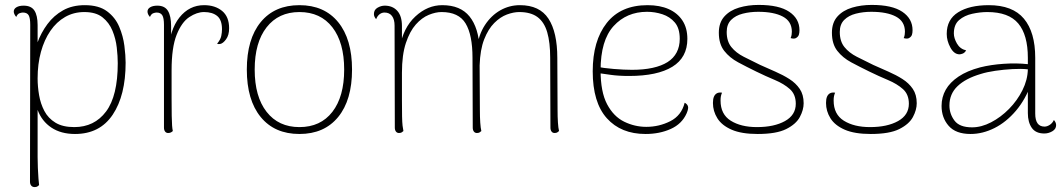

<svg xmlns="http://www.w3.org/2000/svg" viewBox="-20 -533 4329 781"><path d="M325 -512Q382 -512 415.5 -487Q449 -462 465 -424Q481 -386 486 -346.5Q491 -307 491 -278Q491 -145 438.5 -66.5Q386 12 285 12Q228 12 189 -14Q150 -40 133 -86V106Q133 126 134 150Q135 174 136.5 193.5Q138 213 139 220Q136 223 132 225.5Q128 228 121 228Q112 228 107 222Q102 216 102 206L103 -432Q103 -460 96.5 -471Q90 -482 73 -482Q67 -482 59 -479Q51 -476 46 -464Q41 -470 38.5 -475.5Q36 -481 36 -486Q36 -497 47 -503.5Q58 -510 76 -510Q107 -510 120 -490Q133 -470 133 -431V-300L110 -271Q116 -315 131.5 -357.5Q147 -400 173 -435Q199 -470 236.5 -491Q274 -512 325 -512ZM323 -484Q280 -484 245 -464Q210 -444 185 -407.5Q160 -371 146.5 -322Q133 -273 133 -214Q133 -181 139 -146Q145 -111 160.5 -81.5Q176 -52 205.5 -34Q235 -16 282 -16Q364 -16 411.5 -79.5Q459 -143 459 -276Q459 -304 455 -339.5Q451 -375 437.5 -408Q424 -441 397 -462.5Q370 -484 323 -484Z M664 8Q656 8 651.5 2Q647 -4 647 -14V-432Q647 -460 640 -471Q633 -482 617 -482Q611 -482 603 -479Q595 -476 590 -464Q580 -475 580 -486Q580 -497 591 -503.5Q602 -510 620 -510Q650 -510 663 -489Q676 -468 676 -427V-327L664 -319Q670 -412 710 -462Q750 -512 810 -512Q855 -512 883.5 -488.5Q912 -465 912 -418Q912 -390 899.5 -373Q887 -356 875 -354Q868 -353 863 -355Q877 -372 880 -386.5Q883 -401 883 -414Q883 -452 863.5 -468Q844 -484 810 -484Q781 -484 750 -463.5Q719 -443 698.5 -391.5Q678 -340 678 -247Q678 -177 678 -132.5Q678 -88 678.5 -62Q679 -36 680 -22.5Q681 -9 683 0Q680 3 675.5 5.5Q671 8 664 8Z M1198 12Q1097 12 1040.5 -57Q984 -126 984 -250Q984 -374 1040.5 -443Q1097 -512 1198 -512Q1299 -512 1355.5 -443Q1412 -374 1412 -250Q1412 -126 1355.5 -57Q1299 12 1198 12ZM1198 -16Q1284 -16 1332 -78Q1380 -140 1380 -250Q1380 -360 1332 -422Q1284 -484 1198 -484Q1113 -484 1064.5 -422Q1016 -360 1016 -250Q1016 -140 1064.5 -78Q1113 -16 1198 -16Z M2248 -87Q2248 -57 2249.5 -34.5Q2251 -12 2254 0Q2251 3 2247 5.5Q2243 8 2236 8Q2228 8 2223.5 2Q2219 -4 2219 -14L2218 -298Q2218 -360 2206 -401.5Q2194 -443 2166.5 -463.5Q2139 -484 2092 -484Q2069 -484 2042 -474Q2015 -464 1990.5 -439.5Q1966 -415 1949.5 -373Q1933 -331 1931 -267L1932 -87Q1932 -57 1933.5 -34.5Q1935 -12 1938 0Q1935 3 1931 5.5Q1927 8 1920 8Q1912 8 1907.5 2Q1903 -4 1903 -14L1902 -298Q1902 -391 1874 -437.5Q1846 -484 1776 -484Q1752 -484 1724 -472.5Q1696 -461 1671.5 -433.5Q1647 -406 1631 -358Q1615 -310 1615 -237Q1615 -170 1615 -127Q1615 -84 1615.5 -59.5Q1616 -35 1617.5 -22Q1619 -9 1621 0Q1618 3 1614 5.5Q1610 8 1603 8Q1595 8 1590.5 2Q1586 -4 1586 -14L1585 -429Q1585 -454 1574.5 -468Q1564 -482 1544 -482Q1533 -482 1524 -475Q1515 -468 1510 -455Q1501 -465 1501 -476Q1501 -493 1515.5 -501.5Q1530 -510 1545 -510Q1577 -510 1596 -489Q1615 -468 1615 -427V-330L1606 -339Q1620 -420 1669.5 -466Q1719 -512 1779 -512Q1853 -512 1890 -466Q1927 -420 1931 -335L1920 -338Q1927 -392 1952.5 -431Q1978 -470 2015 -491Q2052 -512 2095 -512Q2175 -512 2211 -457Q2247 -402 2247 -297Z M2606 12Q2506 12 2448.5 -52Q2391 -116 2391 -243Q2391 -367 2448 -439.5Q2505 -512 2614 -512Q2664 -512 2700 -496Q2736 -480 2756 -449.5Q2776 -419 2776 -375Q2776 -299 2715 -261.5Q2654 -224 2539 -224Q2496 -224 2464.5 -228.5Q2433 -233 2405 -237V-262Q2434 -256 2476.5 -252.5Q2519 -249 2551 -249Q2598 -249 2634.5 -257Q2671 -265 2695.5 -280.5Q2720 -296 2732.5 -320Q2745 -344 2745 -375Q2745 -418 2725 -441.5Q2705 -465 2674.5 -475Q2644 -485 2612 -485Q2529 -485 2476 -427Q2423 -369 2423 -247Q2423 -159 2449.5 -109Q2476 -59 2519 -38Q2562 -17 2609 -17Q2661 -17 2706.5 -40Q2752 -63 2765 -115Q2774 -111 2778 -102Q2782 -93 2773 -72Q2754 -29 2708.5 -8.5Q2663 12 2606 12Z M3062 12Q2996 12 2956 -5.5Q2916 -23 2898 -52Q2880 -81 2880 -114Q2880 -130 2884 -139.5Q2888 -149 2896 -153.5Q2904 -158 2917 -156Q2914 -149 2912.5 -142Q2911 -135 2911 -124Q2911 -68 2952.5 -42Q2994 -16 3059 -16Q3129 -16 3173 -40.5Q3217 -65 3217 -111Q3217 -149 3193 -170.5Q3169 -192 3132 -207.5Q3095 -223 3056 -242Q3017 -261 2982.5 -279.5Q2948 -298 2926 -326Q2904 -354 2904 -400Q2904 -441 2926.5 -466Q2949 -491 2986 -502Q3023 -513 3066 -513Q3149 -513 3190.5 -485Q3232 -457 3232 -410Q3232 -399 3229.5 -391.5Q3227 -384 3219 -379Q3215 -376 3209 -376Q3203 -376 3196 -378Q3199 -385 3200 -391.5Q3201 -398 3201 -404Q3201 -446 3164.5 -465.5Q3128 -485 3064 -485Q3031 -485 3001.5 -477.5Q2972 -470 2954 -452Q2936 -434 2936 -403Q2936 -365 2955 -341.5Q2974 -318 3005.5 -302Q3037 -286 3072 -269Q3103 -255 3134 -241.5Q3165 -228 3191 -211.5Q3217 -195 3233 -171.5Q3249 -148 3249 -113Q3249 -86 3233.5 -57Q3218 -28 3178 -8Q3138 12 3062 12Z M3522 12Q3456 12 3416 -5.5Q3376 -23 3358 -52Q3340 -81 3340 -114Q3340 -130 3344 -139.5Q3348 -149 3356 -153.5Q3364 -158 3377 -156Q3374 -149 3372.5 -142Q3371 -135 3371 -124Q3371 -68 3412.5 -42Q3454 -16 3519 -16Q3589 -16 3633 -40.5Q3677 -65 3677 -111Q3677 -149 3653 -170.5Q3629 -192 3592 -207.5Q3555 -223 3516 -242Q3477 -261 3442.5 -279.5Q3408 -298 3386 -326Q3364 -354 3364 -400Q3364 -441 3386.5 -466Q3409 -491 3446 -502Q3483 -513 3526 -513Q3609 -513 3650.5 -485Q3692 -457 3692 -410Q3692 -399 3689.5 -391.5Q3687 -384 3679 -379Q3675 -376 3669 -376Q3663 -376 3656 -378Q3659 -385 3660 -391.5Q3661 -398 3661 -404Q3661 -446 3624.5 -465.5Q3588 -485 3524 -485Q3491 -485 3461.5 -477.5Q3432 -470 3414 -452Q3396 -434 3396 -403Q3396 -365 3415 -341.5Q3434 -318 3465.5 -302Q3497 -286 3532 -269Q3563 -255 3594 -241.5Q3625 -228 3651 -211.5Q3677 -195 3693 -171.5Q3709 -148 3709 -113Q3709 -86 3693.5 -57Q3678 -28 3638 -8Q3598 12 3522 12Z M4228 10Q4193 10 4177 -13Q4161 -36 4161 -73V-206L4175 -194Q4152 -129 4112.5 -82.5Q4073 -36 4025 -12Q3977 12 3928 12Q3868 12 3839 -21Q3810 -54 3810 -102Q3810 -138 3827 -168Q3844 -198 3879 -221.5Q3914 -245 3967 -259Q4011 -270 4063 -273.5Q4115 -277 4161 -272V-298Q4161 -391 4122 -437.5Q4083 -484 3996 -484Q3967 -484 3935 -477Q3903 -470 3881.5 -451.5Q3860 -433 3860 -397Q3860 -378 3872.5 -356Q3885 -334 3910 -328Q3904 -318 3896 -315Q3888 -312 3883 -312Q3861 -312 3846 -339.5Q3831 -367 3831 -395Q3831 -454 3877.5 -483Q3924 -512 4002 -512Q4099 -512 4145 -457Q4191 -402 4191 -298V-71Q4191 -18 4229 -18Q4239 -18 4250 -25Q4261 -32 4267 -45Q4272 -39 4274 -34Q4276 -29 4276 -24Q4276 -8 4260.5 1Q4245 10 4228 10ZM3934 -15Q3972 -15 4011.5 -35.5Q4051 -56 4084.5 -90Q4118 -124 4139 -166Q4160 -208 4161 -251Q4134 -254 4098.5 -252Q4063 -250 4028.5 -245Q3994 -240 3969 -232Q3908 -214 3875 -182.5Q3842 -151 3842 -104Q3842 -70 3862.5 -42.5Q3883 -15 3934 -15Z"/></svg>

Font: Arima Thin
Style: Regular
Weight: 100
Designer: Joana Correia and Natanael Gama
Foundry: NDISCOVER
Version: Version 1.101;gftools[0.9.23]